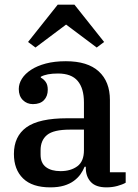

<svg xmlns="http://www.w3.org/2000/svg" viewBox="-20 -796 593 828"><path d="M197 12Q119 12 79.5 -26.5Q40 -65 40 -132Q40 -208 94 -247Q148 -286 270 -286H342V-354Q342 -415 315 -447Q288 -479 230 -479Q181 -479 156 -465V-461Q167 -456 176.5 -443.5Q186 -431 186 -409Q186 -381 169.5 -364Q153 -347 122 -347Q96 -347 78.5 -364.5Q61 -382 61 -412Q61 -435 74.5 -456.5Q88 -478 114 -495Q140 -512 177.5 -522Q215 -532 264 -532Q358 -532 406 -488Q454 -444 454 -365V-53H522V-8Q508 0 486 6Q464 12 439 12Q393 12 371.5 -11.5Q350 -35 350 -72V-77H345Q338 -60 327 -44.5Q316 -29 298.5 -16Q281 -3 256 4.5Q231 12 197 12ZM241 -58Q285 -58 313.5 -79Q342 -100 342 -148V-237H282Q211 -237 183 -214Q155 -191 155 -148V-129Q155 -93 178 -75.5Q201 -58 241 -58ZM101 -615 229 -776H301L429 -615L397 -591L265 -690L133 -591Z"/></svg>

Font: IBM Plex Serif Medium
Style: Regular
Weight: 500
Designer: Mike Abbink, Paul van der Laan, Pieter van Rosmalen
Foundry: Bold Monday
Version: Version 2.5